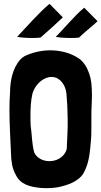

<svg xmlns="http://www.w3.org/2000/svg" viewBox="-20 -962 526 996"><path d="M190 -767C214 -787 287 -853 305 -871L306 -872L237 -942C190 -905 107 -811 69 -771C81 -768 112 -765 145 -765C160 -765 176 -765 190 -767ZM390 -767C409 -787 467 -833 485 -851L486 -852L417 -922C370 -885 305 -805 269 -771C281 -768 312 -765 345 -765C360 -765 376 -765 390 -767ZM193 13C204 14 214 14 224 14C252 14 280 11 307 3C348 -8 387 -26 410 -58C434 -97 444 -146 448 -193L451 -226C454 -253 454 -280 454 -307C454 -321 454 -334 454 -348C454 -375 454 -403 456 -431C456 -443 457 -455 457 -467C457 -488 456 -509 454 -530C451 -551 447 -572 438 -592C430 -615 416 -636 397 -653C355 -685 298 -701 241 -701C195 -701 148 -690 108 -671C99 -666 92 -660 85 -653C44 -606 33 -542 32 -482C30 -452 29 -422 29 -392C29 -317 34 -242 37 -168C38 -129 42 -90 61 -57C85 -4 138 8 193 13ZM309 -157C290 -136 263 -126 236 -126C204 -126 172 -141 158 -170C145 -214 146 -264 139 -311C138 -328 138 -345 138 -362C138 -401 140 -440 148 -475C156 -503 172 -526 195 -544C210 -555 229 -563 248 -563C256 -563 265 -561 273 -558C304 -543 322 -510 325 -473C326 -450 329 -417 329 -416L331 -348V-300L329 -248C324 -190 334 -190 309 -157Z"/></svg>

Font: HEYCLAY
Style: Regular
Weight: 400
Designer: Marcelo Magalhaes
Foundry: Marcelo Magalhães
Version: Version 1.300;hotconv 1.0.109;makeotfexe 2.5.65596